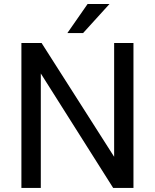

<svg xmlns="http://www.w3.org/2000/svg" viewBox="-20 -922 761 942"><path d="M85 -710.9H184.1L540 -152.8V-710.9H634.8V0H535.2L180.2 -561.5V0H85ZM310.5 -759.8 409.7 -902.3H517.1L387.7 -759.8Z"/></svg>

Font: Bert Sans Medium
Style: Regular
Weight: 500
Designer: Christian Robertson, Adam Twardoch, & Cristiano Sobral
Foundry: Google
Version: Version 12.135;January 10, 2020;FontCreator 12.0.0.2547 64-b